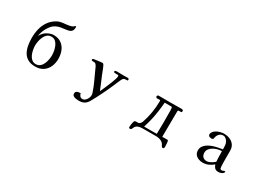

<svg xmlns="http://www.w3.org/2000/svg" viewBox="5 -1785 3989 2870"><g transform="rotate(30 2000.0 -350.5)"><path d="M642 -269Q642 -302 634.5 -342.5Q627 -383 610.5 -420.5Q594 -458 566 -482Q538 -506 496 -506Q455 -506 426.5 -482Q398 -458 381 -420.5Q364 -383 356.5 -342.5Q349 -302 349 -269Q349 -236 356.5 -195.5Q364 -155 380.5 -117.5Q397 -80 425.5 -56Q454 -32 496 -32Q538 -32 566.5 -56Q595 -80 611.5 -117.5Q628 -155 635 -195.5Q642 -236 642 -269ZM751 -269Q751 -193 723 -131Q695 -69 640.5 -32.5Q586 4 505 4Q426 4 376 -25.5Q326 -55 298.5 -104.5Q271 -154 260 -216Q249 -278 249 -344Q249 -425 267.5 -500.5Q286 -576 330 -638.5Q374 -701 448 -742Q468 -753 490 -758.5Q512 -764 534 -768Q551 -770 578.5 -772.5Q606 -775 635.5 -780Q665 -785 688.5 -794Q712 -803 720 -819L724 -821H730Q732 -821 737 -820.5Q742 -820 742 -816Q742 -773 728.5 -750Q715 -727 688 -717.5Q661 -708 622 -704Q582 -700 541 -692.5Q500 -685 463 -665Q427 -646 402 -614Q377 -582 358 -547Q325 -485 314 -414Q333 -447 356 -473Q374 -492 400.5 -508Q427 -524 457 -534Q487 -544 512 -544Q593 -544 646 -506.5Q699 -469 725 -406.5Q751 -344 751 -269Z M1814 -522Q1814 -506 1800 -505.5Q1786 -505 1775 -505Q1755 -505 1742.5 -495.5Q1730 -486 1721 -468Q1707 -442 1695.5 -413Q1684 -384 1672 -356Q1630 -259 1583.5 -163.5Q1537 -68 1486 24Q1458 75 1421.5 97.5Q1385 120 1326 120Q1306 120 1279 116.5Q1252 113 1232 100.5Q1212 88 1212 60Q1212 37 1225.5 26Q1239 15 1258.5 11.5Q1278 8 1296 8Q1301 34 1316.5 52.5Q1332 71 1360 71Q1387 71 1408 51.5Q1429 32 1441 5Q1453 -22 1453 -46Q1453 -68 1445 -90Q1418 -170 1382 -247.5Q1346 -325 1311 -402Q1303 -420 1294.5 -439.5Q1286 -459 1273 -475Q1268 -482 1262.5 -486.5Q1257 -491 1249 -493Q1240 -496 1226 -495Q1212 -494 1201 -497Q1190 -500 1190 -513Q1190 -520 1193 -523Q1196 -526 1202 -529Q1204 -530 1225 -533Q1246 -536 1273 -539.5Q1300 -543 1322.5 -545.5Q1345 -548 1350 -548Q1365 -548 1373 -536Q1379 -527 1388 -507Q1397 -487 1406.5 -463.5Q1416 -440 1424 -418.5Q1432 -397 1437 -385Q1460 -329 1484 -273.5Q1508 -218 1530 -162Q1538 -179 1552.5 -212Q1567 -245 1584.5 -285.5Q1602 -326 1618 -366.5Q1634 -407 1644 -438.5Q1654 -470 1654 -485Q1654 -487 1654 -489Q1654 -491 1654 -493Q1652 -508 1636 -507.5Q1620 -507 1609 -507Q1599 -507 1583.5 -509Q1568 -511 1568 -524Q1568 -538 1580.5 -541Q1593 -544 1603 -544Q1630 -544 1657 -543Q1684 -542 1711 -542Q1731 -542 1751.5 -542.5Q1772 -543 1792 -543Q1800 -543 1807 -537Q1814 -531 1814 -522Z M2588 -227Q2588 -281 2587.5 -335Q2587 -389 2587 -442Q2587 -459 2584 -477Q2583 -483 2581 -490Q2579 -497 2570 -497H2454Q2453 -485 2452 -473Q2451 -461 2450 -449Q2441 -343 2420.5 -239Q2400 -135 2367 -34H2519Q2536 -34 2552.5 -34.5Q2569 -35 2585 -35Q2588 -131 2588 -227ZM2789 79Q2789 89 2783 96.5Q2777 104 2766 104Q2750 104 2743 88Q2733 70 2726.5 58Q2720 46 2703 33Q2684 17 2654.5 9Q2625 1 2601 1H2411Q2383 1 2349.5 2Q2316 3 2288 13Q2263 22 2251.5 36.5Q2240 51 2234 66Q2228 81 2221.5 91Q2215 101 2198 101Q2191 101 2184.5 96Q2178 91 2178 84Q2178 60 2182 34.5Q2186 9 2192 -13Q2197 -30 2207.5 -34.5Q2218 -39 2232 -38.5Q2246 -38 2259 -38Q2277 -38 2292.5 -54Q2308 -70 2314 -86Q2346 -180 2363 -279Q2380 -378 2380 -477Q2380 -488 2378 -492.5Q2376 -497 2363 -497Q2356 -497 2348 -496Q2340 -495 2332 -495Q2321 -495 2311 -499.5Q2301 -504 2301 -517Q2301 -526 2307.5 -534.5Q2314 -543 2324 -543Q2376 -543 2427.5 -542.5Q2479 -542 2531 -542Q2579 -542 2627 -543Q2675 -544 2723 -544Q2733 -544 2741.5 -537.5Q2750 -531 2750 -521Q2750 -499 2734.5 -498.5Q2719 -498 2704 -498Q2695 -498 2688.5 -494Q2682 -490 2682 -479Q2682 -373 2680 -266.5Q2678 -160 2678 -53Q2678 -49 2678.5 -45.5Q2679 -42 2679 -37Q2698 -37 2716.5 -37.5Q2735 -38 2754 -38Q2759 -38 2765 -38Q2771 -38 2775 -35Q2780 -32 2783 -17Q2786 -2 2787 18Q2788 38 2788.5 55Q2789 72 2789 79Z M3564 -117Q3560 -162 3559.5 -207Q3559 -252 3558 -297H3551Q3520 -297 3484 -287Q3448 -277 3415.5 -258.5Q3383 -240 3362 -212Q3341 -184 3341 -148Q3341 -104 3365.5 -78.5Q3390 -53 3434 -53Q3454 -53 3479 -63.5Q3504 -74 3527 -89Q3550 -104 3564 -117ZM3756 -53Q3756 -49 3755 -47Q3743 -22 3717.5 -11Q3692 0 3666 0Q3625 0 3604 -19.5Q3583 -39 3571 -76Q3532 -43 3487.5 -23.5Q3443 -4 3391 -4Q3353 -4 3318 -18Q3283 -32 3261.5 -60Q3240 -88 3240 -130Q3240 -172 3262 -203Q3284 -234 3318.5 -255.5Q3353 -277 3392 -290.5Q3431 -304 3465 -311Q3488 -316 3511.5 -320Q3535 -324 3558 -328Q3558 -356 3555.5 -392Q3553 -428 3539 -453Q3529 -473 3507.5 -491.5Q3486 -510 3463 -510Q3421 -510 3395.5 -485Q3370 -460 3361 -420Q3360 -416 3359.5 -410Q3359 -404 3357 -399Q3355 -392 3346 -387Q3337 -382 3329 -382Q3309 -382 3289.5 -390.5Q3270 -399 3270 -423Q3270 -435 3274 -444Q3287 -476 3318 -497.5Q3349 -519 3387 -529.5Q3425 -540 3456 -540Q3511 -540 3557.5 -520.5Q3604 -501 3632.5 -462Q3661 -423 3661 -363Q3661 -336 3661 -308.5Q3661 -281 3661 -254Q3661 -215 3661.5 -176.5Q3662 -138 3664 -100Q3665 -81 3669 -64Q3673 -47 3699 -47Q3710 -47 3721.5 -53.5Q3733 -60 3745 -60Q3747 -60 3751.5 -58Q3756 -56 3756 -53Z"/></g></svg>

Font: Kaisei Decol Medium
Style: Regular
Weight: 500
Designer: Font-Kai, 金井和夫
Foundry: KAZUO KANAI
Version: Version 5.003